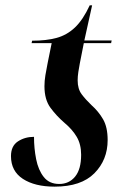

<svg xmlns="http://www.w3.org/2000/svg" viewBox="-20 -687 478 717"><path d="M184 10Q110 10 65.5 -19Q21 -48 21 -104Q21 -142 47 -159Q73 -176 107 -176Q107 -133 115 -92.5Q123 -52 143.5 -26Q164 0 201 0Q238 0 260.5 -27.5Q283 -55 283 -109Q283 -148 266.5 -176Q250 -204 220 -229Q191 -254 168.5 -284.5Q146 -315 146 -365Q146 -385 149.5 -406Q153 -427 158 -452L173 -526H98L100 -535Q153 -535 191.5 -545.5Q230 -556 260 -584.5Q290 -613 315 -667H324L295 -536H397L395 -526H293L278 -450Q275 -435 272.5 -418Q270 -401 270 -387Q270 -355 285 -335Q300 -315 321 -295Q348 -271 365 -241.5Q382 -212 382 -164Q382 -90 332.5 -40Q283 10 184 10Z"/></svg>

Font: Noto Serif Display Condensed SemiBold
Style: Italic
Weight: 600
Width: 3
Italic angle: -12°
Designer: Monotype Design Team
Foundry: Monotype Imaging Inc.
Version: Version 2.009